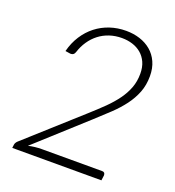

<svg xmlns="http://www.w3.org/2000/svg" viewBox="-131 -819 841 922"><g transform="rotate(20 290.0 -358.0)"><path d="M357.5 -715.5Q395 -715.5 427.8 -705Q460.5 -694.5 485.2 -673.8Q510 -653 524.2 -621.8Q538.5 -590.5 538.5 -549.5Q538.5 -504 523.8 -466.2Q509 -428.5 483.8 -394.8Q458.5 -361 424.8 -329Q391 -297 353.5 -263L102 -35Q118 -39 135.8 -41Q153.5 -43 171 -43H479Q494 -43 494 -26.5L490.5 0H35L37 -16.5Q37.5 -22 40.8 -27.5Q44 -33 48.5 -37L321 -282Q358.5 -315.5 389.8 -346.2Q421 -377 443.5 -408Q466 -439 478.5 -472.2Q491 -505.5 491 -544.5Q491 -578 479.8 -602.8Q468.5 -627.5 449.2 -643.8Q430 -660 404.5 -668Q379 -676 350.5 -676Q316.5 -676 287.2 -666.2Q258 -656.5 234.2 -638.2Q210.5 -620 193 -594.2Q175.5 -568.5 165.5 -537Q162.5 -528 157 -524.2Q151.5 -520.5 144.5 -520.5Q141 -520.5 139 -521L116 -524.5Q127.5 -569.5 150.5 -605Q173.5 -640.5 205 -665Q236.5 -689.5 275.2 -702.5Q314 -715.5 357.5 -715.5Z"/></g></svg>

Font: Lato Light
Style: Italic
Weight: 300
Italic angle: -7°
Designer: Lukasz Dziedzic
Foundry: Lukasz Dziedzic
Version: Version 1.104; Western+Polish opensource